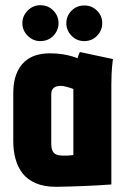

<svg xmlns="http://www.w3.org/2000/svg" viewBox="-20 -714 483 738"><path d="M135 -694Q107 -694 86.5 -673.5Q66 -653 66 -625Q66 -597 86.5 -576.5Q107 -556 135 -556Q165 -556 185 -576.5Q205 -597 205 -625Q205 -653 185 -673.5Q165 -694 135 -694ZM304 -693Q275 -693 255 -673Q235 -653 235 -625Q235 -597 255 -576.5Q275 -556 304 -556Q333 -556 353 -576.5Q373 -597 373 -625Q373 -653 353 -673Q333 -693 304 -693ZM414 -487 287 -514Q283 -506 280.5 -498Q278 -490 278 -490Q272 -493 257 -497.5Q242 -502 220.5 -505.5Q199 -509 171 -509Q143 -509 118 -501.5Q93 -494 73.5 -476Q54 -458 42.5 -428.5Q31 -399 31 -355V-170Q31 -135 39.5 -103.5Q48 -72 66.5 -48Q85 -24 117 -10Q149 4 195 4Q218 4 246 3Q274 2 303 1Q332 0 355.5 -1.5Q379 -3 393.5 -4Q408 -5 408 -5V-390Q408 -407 409 -431.5Q410 -456 414 -487ZM177 -163V-351Q177 -363 181 -369.5Q185 -376 190.5 -379Q196 -382 202.5 -383Q209 -384 213 -384Q218 -384 224 -383Q230 -382 237 -380Q244 -378 250.5 -376Q257 -374 262 -372V-118Q256 -118 250.5 -117Q245 -116 240 -116Q235 -116 229.5 -116Q224 -116 219 -116Q206 -116 196.5 -120Q187 -124 182 -134Q177 -144 177 -163Z"/></svg>

Font: Advent Pro ExtraBold
Style: Regular
Weight: 800
Designer: VivaRado, Andreas Kalpakidis
Foundry: VivaRado, Andreas Kalpakidis
Version: Version 3.000